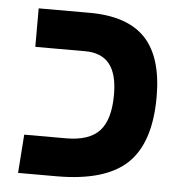

<svg xmlns="http://www.w3.org/2000/svg" viewBox="-44 -579 592 621"><g transform="rotate(5 252.0 -268.0)"><path d="M46 -125H182Q257 -125 290.5 -161.5Q324 -198 324 -279Q324 -346 298 -378.5Q272 -411 219 -411H57V-536H222Q345 -536 403.5 -474.5Q462 -413 462 -284Q462 -135 391 -67.5Q320 0 162 0H37Z"/></g></svg>

Font: Secular One
Style: Regular
Weight: 400
Designer: Michal Sahar
Foundry: Hagilda
Version: Version 1.000